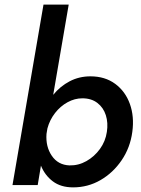

<svg xmlns="http://www.w3.org/2000/svg" viewBox="-20 -800 611 830"><path d="M552 -230Q561 -296 541.5 -350.5Q522 -405 478 -437.5Q434 -470 371 -470Q322 -470 281 -448.5Q240 -427 210 -390L277 -780H168L34 0H143L157 -84Q174 -42 208.5 -16Q243 10 296 10Q360 10 414.5 -21.5Q469 -53 506 -107.5Q543 -162 552 -230ZM442 -230Q436 -189 412 -156Q388 -123 353.5 -103.5Q319 -84 280 -85Q231 -87 204 -126.5Q177 -166 181 -221L185 -245Q195 -282 218 -311.5Q241 -341 272 -358Q303 -375 336 -375Q375 -375 401 -355Q427 -335 437.5 -302Q448 -269 442 -230Z"/></svg>

Font: Jost* 500 Medium Italic
Style: Italic
Weight: 500
Italic angle: -10°
Version: Version 3.200; ttfautohint (v0.97) -l 8 -r 50 -G 200 -x 14 -